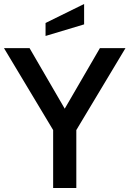

<svg xmlns="http://www.w3.org/2000/svg" viewBox="-29 -941 648 961"><path d="M599 -700 353 -290V0H237V-290L-9 -700H119L295 -397L471 -700ZM199 -826 392 -921V-819L199 -761Z"/></svg>

Font: Cabin SemiBold
Style: Regular
Weight: 600
Designer: Pablo Impallari
Foundry: Pablo Impallari. http://www.impallari.com Igino Marini. http://www.ikern.com
Version: Version 2.200